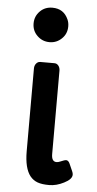

<svg xmlns="http://www.w3.org/2000/svg" viewBox="-56 -839 446 881"><g transform="rotate(5 166.5 -398.0)"><path d="M149.4 -645Q116.2 -645 92.8 -668Q69.3 -690.4 69.3 -724.6Q69.3 -757.8 92.8 -781.2Q115.2 -803.7 149.4 -803.7Q201.7 -803.7 222.7 -755.9Q229 -741.7 229 -724.6Q229 -690.4 205.6 -668Q182.1 -645 149.4 -645ZM206.5 -134.3Q206.5 -99.6 229.5 -99.6Q237.3 -99.6 247.1 -104Q266.1 -112.3 272.9 -112.3Q283.2 -112.3 289.6 -98.1L304.7 -64Q308.6 -55.7 308.6 -48.3Q308.6 -27.3 272.5 -9.3Q238.3 8.3 204.8 8.3Q171.4 8.3 151.4 1Q131.3 -6.3 117.2 -23.4Q88.9 -58.6 88.9 -137.7V-518.6Q88.9 -532.2 96.7 -541.5Q104.5 -550.8 115.2 -550.8H180.7Q191.9 -550.8 199.2 -541.5Q206.5 -532.2 206.5 -518.6Z"/></g></svg>

Font: Capriola
Style: Regular
Weight: 400
Designer: Viktoriya Grabowska
Foundry: Viktoriya Grabowska
Version: Version 1.007